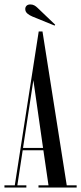

<svg xmlns="http://www.w3.org/2000/svg" viewBox="-21 -843 364 863"><path d="M-1 0V-10H45.5L153 -701.5H170L279 -10H323.5V0H152V-10H197L174 -167.5H81L57 -10H97.5V0ZM82.5 -178H172.5L129 -482.5ZM224.5 -728 125 -768.5Q111.5 -774 102 -782.2Q92.5 -790.5 92.5 -802.5Q92.5 -811 98.2 -817Q104 -823 115.5 -823Q125.5 -823 133.2 -818.8Q141 -814.5 147.5 -808L227 -732Z"/></svg>

Font: Imbue 100pt
Style: Regular
Weight: 400
Designer: Tyler Finck
Foundry: Etcetera Type Company
Version: Version 1.102; ttfautohint (v1.8.3)